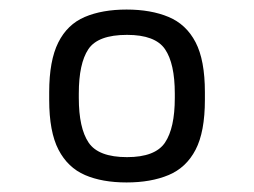

<svg xmlns="http://www.w3.org/2000/svg" viewBox="-20 -861 531 402"><path d="M245 -479Q194 -479 158 -494.5Q122 -510 102.5 -547.5Q83 -585 83 -652V-668Q83 -734 102 -772Q121 -810 157.5 -825.5Q194 -841 245 -841Q296 -841 333 -825.5Q370 -810 389.5 -772.5Q409 -735 409 -668V-652Q409 -585 389.5 -547.5Q370 -510 333 -494.5Q296 -479 245 -479ZM246 -532Q305 -532 325.5 -562.5Q346 -593 346 -656V-665Q346 -728 325.5 -758Q305 -788 246 -788Q185 -788 165 -758Q145 -728 145 -665V-656Q145 -593 165.5 -562.5Q186 -532 246 -532Z"/></svg>

Font: Matangi
Style: Bold
Weight: 700
Designer: Prashant Pant
Foundry: The Graphic Ant
Version: Version 3.002